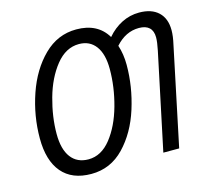

<svg xmlns="http://www.w3.org/2000/svg" viewBox="-105 -849 1075 983"><g transform="rotate(-15 432.5 -357.5)"><path d="M54 -234Q54 -353 93 -466.5Q132 -580 205.5 -652.5Q279 -725 378 -725Q491 -725 541 -641Q575 -681 618.5 -703Q662 -725 711 -725Q777 -725 813 -691Q849 -657 849 -595Q849 -563 839 -520L730 0H646L754 -512Q763 -555 763 -580Q763 -614 744.5 -631.5Q726 -649 690 -649Q619 -649 565 -588Q581 -540 581 -483Q581 -368 545 -254Q509 -140 437 -65Q365 10 263 10Q161 10 107.5 -53Q54 -116 54 -234ZM492 -485Q492 -564 460.5 -606.5Q429 -649 372 -649Q302 -649 249.5 -583.5Q197 -518 170 -421Q143 -324 143 -234Q143 -152 175.5 -109Q208 -66 268 -66Q336 -66 387 -130.5Q438 -195 465 -292.5Q492 -390 492 -485Z"/></g></svg>

Font: Noto Sans UI Narrow
Style: Italic
Weight: 400
Width: 4
Italic angle: -12°
Designer: Monotype Design Team
Foundry: Monotype Imaging Inc.
Version: Version 1.001